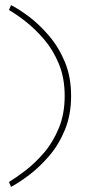

<svg xmlns="http://www.w3.org/2000/svg" viewBox="-20 -639 392 748"><path d="M23 89 15 70Q43 53 79.5 25Q116 -3 151 -43.5Q186 -84 209 -139.5Q232 -195 232 -265Q232 -336 209 -391Q186 -446 151 -486.5Q116 -527 79.5 -555.5Q43 -584 15 -600L23 -619Q55 -603 94.5 -573Q134 -543 171.5 -499Q209 -455 233 -397Q257 -339 257 -265Q257 -192 233 -133.5Q209 -75 171.5 -31.5Q134 12 94.5 42Q55 72 23 89Z"/></svg>

Font: Padyakke Expanded One
Style: Regular
Weight: 400
Designer: James Puckett
Foundry: Dunwich Type Founders
Version: Version 1.500; ttfautohint (v1.8.4.7-5d5b)